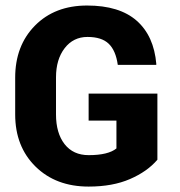

<svg xmlns="http://www.w3.org/2000/svg" viewBox="-20 -668 653 698"><path d="M552.2 -327.6V-87.4Q515.6 -44.4 452.6 -17.1Q389.6 10.3 302.2 10.3Q183.1 10.3 109.1 -62.5Q35.2 -135.3 35.2 -252V-385.7Q35.2 -502 107.2 -575Q179.2 -647.9 296.6 -647.9Q414.1 -647.9 476.8 -592.8Q539.6 -537.6 548.3 -435.1L547.9 -432.1H408.2Q400.9 -484.4 375.2 -509Q349.6 -533.7 298.1 -533.7Q246.6 -533.7 215.1 -492.9Q183.6 -452.1 183.6 -386.7V-252Q183.6 -184.1 214.8 -144Q246.1 -104 302.2 -104Q373.5 -104 403.3 -128.4V-229.5H302.2V-327.6Z"/></svg>

Font: Yantramanav Black
Style: Regular
Weight: 900
Version: Version 1.001;PS 1.0;hotconv 1.0.72;makeotf.lib2.5.5900; ttf